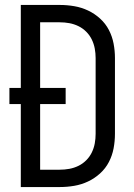

<svg xmlns="http://www.w3.org/2000/svg" viewBox="-20 -755 540 775"><path d="M64 0V-335H18V-400H64V-735H222Q251 -735 280 -730Q309 -725 335.5 -712.5Q362 -700 384 -680Q406 -660 419.5 -634Q433 -608 438.5 -579Q444 -550 444 -521V-215Q444 -185 438.5 -156Q433 -127 419.5 -101Q406 -75 384 -55Q362 -35 335.5 -22.5Q309 -10 280 -5Q251 0 221 0ZM142 -70H221Q241 -70 260 -73.5Q279 -77 296.5 -85.5Q314 -94 328 -108Q342 -122 350.5 -139.5Q359 -157 362.5 -176Q366 -195 366 -215V-521Q366 -540 362.5 -559Q359 -578 350.5 -595.5Q342 -613 328 -627Q314 -641 296.5 -649.5Q279 -658 260 -661.5Q241 -665 221 -665H142V-400H245V-335H142Z"/></svg>

Font: Iosevka Term SS14
Style: Regular
Weight: 400
Monospace: yes
Designer: Belleve Invis
Foundry: Belleve Invis
Version: Version 24.1.1; ttfautohint (v1.8.4)